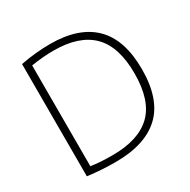

<svg xmlns="http://www.w3.org/2000/svg" viewBox="-167 -905 1059 1069"><g transform="rotate(-30 363.0 -371.0)"><path d="M278.5 5Q233.5 5 193 2.5Q152.5 0 99 -6.5V-728Q145.5 -737.5 195.2 -742.2Q245 -747 289.5 -747Q473.5 -747 568.2 -653.5Q663 -560 663 -370Q663 -178 566 -86.5Q469 5 278.5 5ZM283 -36.5Q449.5 -36.5 532.5 -116.2Q615.5 -196 615.5 -370Q615.5 -543 533.8 -624.2Q452 -705.5 288 -705.5Q253.5 -705.5 218 -702.5Q182.5 -699.5 144 -693.5V-45.5Q174 -41 206.8 -38.8Q239.5 -36.5 283 -36.5Z"/></g></svg>

Font: Encode Sans Semi Expanded ExtraLight
Style: Regular
Weight: 200
Width: 6
Designer: Multiple Designers
Foundry: Impallari Type
Version: Version 3.000; ttfautohint (v1.8.3) -l 8 -r 50 -G 200 -x 14 